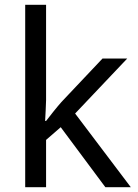

<svg xmlns="http://www.w3.org/2000/svg" viewBox="-20 -780 574 800"><path d="M172 -363V-760H85V0H172V-197L233 -250L419 0H525L293 -307L510 -536H407L236 -355C218 -335 184 -292 172 -276H168C169 -301 172 -342 172 -363Z"/></svg>

Font: Noto Sans Hebrew Droid
Style: Bold
Weight: 700
Designer: Monotype Design Team
Foundry: Monotype Imaging Inc.
Version: Version 1.100